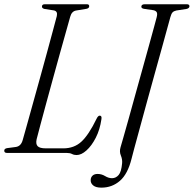

<svg xmlns="http://www.w3.org/2000/svg" viewBox="-21 -720 912 904"><path d="M292.5 0H12Q-1 0 -1 -10.5Q-1 -20 12 -22.5L53.5 -28Q78 -31.5 86 -61Q93.5 -86.5 106.2 -132.8Q119 -179 135 -236.5Q151 -294 168 -355.2Q185 -416.5 200.5 -473.5Q216 -530.5 228 -575.2Q240 -620 246.5 -644.5Q251.5 -667.5 232.5 -671L188 -678Q176.5 -681 176.5 -689Q176.5 -700 190 -700H388Q399 -700 399 -691Q399 -681 386 -678.5L337.5 -670.5Q316.5 -667 309.5 -641Q302.5 -616 289.8 -570.8Q277 -525.5 261.2 -468.8Q245.5 -412 228.8 -351.5Q212 -291 196.8 -234.5Q181.5 -178 169.5 -133.2Q157.5 -88.5 151.5 -64.5Q146.5 -42 156.2 -31.8Q166 -21.5 195 -21.5H277Q328 -21.5 362.2 -53Q396.5 -84.5 433.5 -160.5Q440.5 -175.5 448.5 -175.5Q459.5 -175.5 456.5 -158.5Q449.5 -109.5 430 -71.5Q410.5 -33.5 386.2 -11.8Q362 10 339.5 10Q327.5 10 318 5Q308.5 0 292.5 0ZM781 -639Q778.5 -630 768 -591.8Q757.5 -553.5 741.8 -496.5Q726 -439.5 707.5 -373Q689 -306.5 670.8 -240Q652.5 -173.5 637 -116.2Q621.5 -59 611 -20.8Q600.5 17.5 598.5 27Q580.5 99.5 543.5 131.5Q506.5 163.5 456.5 163.5Q430.5 163.5 418 153.2Q405.5 143 406 128Q406 115.5 414.5 107.2Q423 99 438.5 99Q457.5 99 473.8 109Q490 119 506.5 119Q524.5 119 537.5 104Q550.5 89 554 48Q555.5 30 548 12Q540.5 -6 546.5 -26.5Q549.5 -36.5 559.8 -72.5Q570 -108.5 584.8 -161Q599.5 -213.5 616.2 -274.5Q633 -335.5 650 -396Q667 -456.5 681.2 -508.5Q695.5 -560.5 705 -595.2Q714.5 -630 716.5 -638Q721 -655 717 -662.2Q713 -669.5 701 -672L656.5 -678.5Q644 -681 644.5 -689Q645 -700 661 -700H858.5Q871 -700 871 -690.5Q870.5 -681 857.5 -678L809 -670.5Q797.5 -668 791.5 -661.8Q785.5 -655.5 781 -639Z"/></svg>

Font: Fraunces 144pt S050 Light
Style: Italic
Weight: 300
Italic angle: -16°
Version: Version 1.000; ttfautohint (v1.8.3)